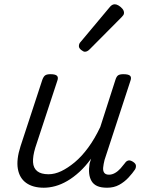

<svg xmlns="http://www.w3.org/2000/svg" viewBox="-20 -862 687 898"><path d="M185 16Q134 16 102.5 -6.5Q71 -29 63.5 -72.5Q56 -116 76 -178L178 -489Q184 -505 192 -510Q200 -515 216 -515Q239 -515 246.5 -507.5Q254 -500 248 -484L145 -171Q133 -131 134.5 -103.5Q136 -76 154 -61.5Q172 -47 207 -47Q236 -47 266.5 -61.5Q297 -76 329.5 -103Q362 -130 392.5 -171.5Q423 -213 449 -268L520 -489Q525 -505 533 -510Q541 -515 557 -515Q581 -515 588.5 -507.5Q596 -500 590 -484L469 -114Q464 -94 462.5 -78.5Q461 -63 467.5 -54Q474 -45 490 -45Q504 -45 518 -53Q532 -61 544 -74.5Q556 -88 565 -100Q570 -108 579 -111Q588 -114 601 -106Q614 -98 615.5 -89Q617 -80 612 -70Q600 -52 581 -31.5Q562 -11 537.5 2.5Q513 16 481 16Q452 16 434.5 8Q417 0 408 -15.5Q399 -31 397 -51.5Q395 -72 399 -97L406 -120Q380 -84 351.5 -58Q323 -32 294.5 -15.5Q266 1 238.5 8.5Q211 16 185 16ZM377 -620Q370 -620 359.5 -628.5Q349 -637 349 -646Q349 -652 351 -657Q353 -662 358 -667L491 -826Q498 -835 504 -838.5Q510 -842 517 -842Q525 -842 535 -836Q545 -830 552.5 -821Q560 -812 560 -802Q560 -796 557 -791.5Q554 -787 549 -782L401 -633Q389 -620 377 -620Z"/></svg>

Font: Playwrite DK Loopet Light
Style: Regular
Weight: 300
Version: Version 1.003